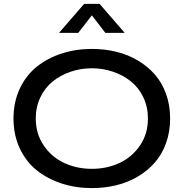

<svg xmlns="http://www.w3.org/2000/svg" viewBox="-20 -963 950 993"><path d="M455.1 -883.8 384.8 -793H285.2L415 -942.9H495.1L625 -793H524.9ZM455.1 -710Q521 -710 581.3 -695.3Q641.6 -680.7 692.4 -650.6Q743.2 -620.6 780.5 -578.1Q817.9 -535.6 838.9 -477.1Q859.9 -418.5 859.9 -350.1Q859.9 -281.7 838.9 -223.1Q817.9 -164.6 780.5 -122.1Q743.2 -79.6 692.4 -49.6Q641.6 -19.5 581.3 -4.9Q521 9.8 455.1 9.8Q372.1 9.8 299.1 -13.9Q226.1 -37.6 170.4 -82Q114.7 -126.5 82.3 -195.6Q49.8 -264.6 49.8 -350.1Q49.8 -435.5 82.3 -504.6Q114.7 -573.7 170.4 -618.2Q226.1 -662.6 299.1 -686.3Q372.1 -710 455.1 -710ZM165 -350.1Q165 -271 206.1 -210.7Q247.1 -150.4 312.3 -120.1Q377.4 -89.8 455.1 -89.8Q532.7 -89.8 597.9 -120.1Q663.1 -150.4 704.1 -210.7Q745.1 -271 745.1 -350.1Q745.1 -409.7 721.4 -459.5Q697.8 -509.3 657.5 -541.7Q617.2 -574.2 564.9 -592Q512.7 -609.9 455.1 -609.9Q397.5 -609.9 345.2 -592Q293 -574.2 252.7 -541.7Q212.4 -509.3 188.7 -459.5Q165 -409.7 165 -350.1Z"/></svg>

Font: Copperplate Sans CC Heavy
Style: Regular
Weight: 400
Designer: indestructible type*
Foundry: Cowboy Collective
Version: Version 1.000